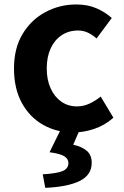

<svg xmlns="http://www.w3.org/2000/svg" viewBox="-20 -594 567 881"><path d="M316.8 13.8Q239.7 13.8 178 -21.1Q116.3 -55.9 80.2 -121.7Q44.2 -187.5 44.2 -279.9Q44.2 -372.8 83.8 -438.4Q123.4 -503.9 188.8 -538.7Q254.1 -573.5 329.5 -573.5Q382 -573.5 422.1 -556.2Q462.2 -538.8 492.9 -511.4L423.1 -417.6Q402.6 -435.6 381.9 -444.8Q361.2 -454 338.1 -454Q295.4 -454 262.9 -432.3Q230.3 -410.7 212.4 -371.7Q194.5 -332.7 194.5 -279.9Q194.5 -227.4 212.5 -188.2Q230.5 -148.9 261.7 -127.3Q292.9 -105.8 332.7 -105.8Q363.4 -105.8 391 -118.8Q418.7 -131.9 442 -150.9L500.4 -53.9Q460.4 -18.6 411.8 -2.4Q363.2 13.8 316.8 13.8ZM187.7 267.9 176 205.9Q243.6 201.7 268.8 190.3Q294 178.9 294 153.9Q294 135.9 276.2 123.7Q258.5 111.5 207.4 104.5L260.8 -4.3H348.2L316 69.9Q357.2 79.4 379 98.7Q400.8 117.9 400.8 153.2Q400.8 209.3 345.4 236.5Q290 263.6 187.7 267.9Z"/></svg>

Font: Noto Sans TC
Style: Regular
Weight: 100
Designer: Ryoko NISHIZUKA 西塚涼子 (kana, bopomofo & ideographs); Paul D. Hunt (Latin, Greek & Cyrillic); Sandoll Communications 산돌커뮤니
Foundry: Adobe
Version: Version 2.004;hotconv 1.0.118;makeotfexe 2.5.65603